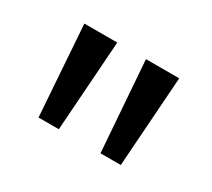

<svg xmlns="http://www.w3.org/2000/svg" viewBox="-65 -823 525 475"><g transform="rotate(30 197.0 -585.0)"><path d="M237 -714 256 -456H314L332 -714ZM61 -714 79 -456H137L155 -714Z"/></g></svg>

Font: Noto Sans UI SemiCondensed
Style: Regular
Weight: 400
Width: 4
Designer: Monotype Design Team
Foundry: Monotype Imaging Inc.
Version: 1.001